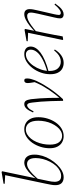

<svg xmlns="http://www.w3.org/2000/svg" viewBox="754 -1540 798 2345"><g transform="rotate(-90 1152.5 -367.0)"><path d="M161 12Q135 12 116.5 4.5Q98 -3 86.5 -16Q75 -29 69.5 -47.5Q64 -66 64 -88Q64 -116 70 -146.5Q76 -177 82 -207L189 -716L194 -702L81 -708L82 -722L225 -746L234 -739L147 -324L144 -313L123 -212Q119 -194 115 -174.5Q111 -155 108 -136Q105 -117 105 -97Q105 -65 120 -42Q135 -19 176 -19Q208 -19 239 -34.5Q270 -50 298 -79Q328 -112 350 -154.5Q372 -197 383.5 -243Q395 -289 395 -329Q395 -383 376 -409Q357 -435 324 -435Q295 -435 264.5 -417Q234 -399 200 -366Q166 -333 127 -288L118 -292H121Q153 -342 190 -381.5Q227 -421 265.5 -445Q304 -469 340 -469Q365 -469 387 -457Q409 -445 423 -418Q437 -391 437 -344Q437 -296 421.5 -246Q406 -196 378 -150Q350 -104 314.5 -67.5Q279 -31 239.5 -9.5Q200 12 161 12Z M663 12Q624 12 590 -6Q556 -24 535.5 -62.5Q515 -101 515 -159Q515 -216 532.5 -271Q550 -326 581 -370.5Q612 -415 654.5 -442Q697 -469 747 -469Q788 -469 821 -450.5Q854 -432 874 -394Q894 -356 894 -297Q894 -239 877 -184Q860 -129 829 -84.5Q798 -40 755.5 -14Q713 12 663 12ZM665 -7Q698 -7 726 -23.5Q754 -40 777 -69Q800 -98 817 -135Q834 -172 842.5 -214Q851 -256 851 -297Q851 -375 822 -412.5Q793 -450 745 -450Q713 -450 684 -433Q655 -416 632 -387.5Q609 -359 592.5 -321.5Q576 -284 567.5 -242Q559 -200 559 -158Q559 -81 588.5 -44Q618 -7 665 -7Z M1094 3Q1093 -79 1090.5 -144.5Q1088 -210 1084 -265.5Q1080 -321 1073 -371Q1069 -408 1061 -421Q1053 -434 1040 -434Q1025 -434 1007 -418Q989 -402 965 -355L952 -362Q975 -417 999.5 -443Q1024 -469 1054 -469Q1081 -469 1094 -450.5Q1107 -432 1114 -387Q1120 -336 1124 -280Q1128 -224 1129.5 -162Q1131 -100 1131 -32L1123 -30L1127 -35Q1153 -66 1178 -98.5Q1203 -131 1225.5 -164.5Q1248 -198 1268.5 -233Q1289 -268 1306 -305Q1314 -321 1320.5 -338.5Q1327 -356 1333 -375L1326 -321L1318 -367Q1314 -390 1312.5 -404.5Q1311 -419 1311 -427Q1311 -449 1319.5 -459Q1328 -469 1341 -469Q1348 -469 1354.5 -466.5Q1361 -464 1363 -460Q1366 -454 1366.5 -446.5Q1367 -439 1367 -430Q1367 -411 1361.5 -389.5Q1356 -368 1347.5 -345Q1339 -322 1326 -298Q1311 -266 1290 -230.5Q1269 -195 1243 -156.5Q1217 -118 1185 -78Q1153 -38 1115 3L1097 6Z M1557 12Q1519 12 1487.5 -5Q1456 -22 1437.5 -59Q1419 -96 1419 -152Q1419 -210 1439 -266.5Q1459 -323 1494 -368.5Q1529 -414 1573 -441.5Q1617 -469 1665 -469Q1706 -469 1731.5 -449.5Q1757 -430 1757 -391Q1757 -360 1738.5 -329.5Q1720 -299 1682 -270.5Q1644 -242 1585 -216.5Q1526 -191 1445 -170L1442 -186Q1536 -212 1597 -244Q1658 -276 1688.5 -313Q1719 -350 1719 -389Q1719 -417 1703 -433Q1687 -449 1660 -449Q1623 -449 1587.5 -424.5Q1552 -400 1523 -358Q1494 -316 1476.5 -265Q1459 -214 1459 -161Q1459 -92 1491 -57.5Q1523 -23 1572 -23Q1600 -23 1624.5 -33.5Q1649 -44 1670.5 -63Q1692 -82 1710 -105L1721 -96Q1706 -72 1688 -52Q1670 -32 1649.5 -17.5Q1629 -3 1606 4.5Q1583 12 1557 12Z M1843 6 1837 0 1927 -431 1935 -422 1822 -427 1823 -441 1963 -466 1972 -458 1948 -341 1947 -335 1919 -201Q1908 -151 1899.5 -102.5Q1891 -54 1881 0ZM2147 12Q2127 12 2114 0.5Q2101 -11 2101 -30Q2101 -44 2103.5 -60.5Q2106 -77 2111 -97L2158 -302Q2163 -326 2167.5 -349.5Q2172 -373 2172 -390Q2172 -412 2161 -423Q2150 -434 2132 -434Q2108 -434 2079.5 -421.5Q2051 -409 2015 -383Q1979 -357 1931 -316L1929 -332H1933Q1970 -370 2009 -401Q2048 -432 2085 -450.5Q2122 -469 2152 -469Q2184 -469 2199 -451.5Q2214 -434 2214 -405Q2214 -382 2210 -360.5Q2206 -339 2200 -313L2152 -104Q2149 -89 2146 -73.5Q2143 -58 2143 -46Q2143 -35 2149.5 -29Q2156 -23 2167 -23Q2188 -23 2215.5 -44.5Q2243 -66 2270 -100L2282 -91Q2263 -64 2242 -40Q2221 -16 2197.5 -2Q2174 12 2147 12Z"/></g></svg>

Font: Source Serif 4 48pt Light
Style: Italic
Weight: 300
Italic angle: -12°
Designer: Frank Grießhammer
Foundry: Adobe Systems Incorporated
Version: Version 4.004;hotconv 1.0.116;makeotfexe 2.5.65601